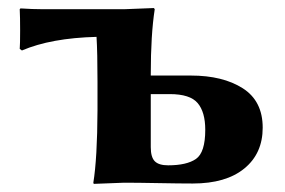

<svg xmlns="http://www.w3.org/2000/svg" viewBox="-20 -452 706 475"><path d="M487.8 -130.9Q487.8 -174.8 469 -197Q450.2 -219.2 399.9 -219.2H353V-87.9Q353 -63 363 -53Q373 -43 396 -43Q441.9 -43 464.8 -58.8Q487.8 -74.7 487.8 -130.9ZM218.8 -360.8Q106 -357.9 34.2 -327.1L28.8 -331.1Q29.8 -342.3 29.8 -376.2Q29.8 -410.2 28.8 -429.2L30.8 -431.2Q60.5 -429.2 85.9 -429.2H287.1L360.8 -432.1L362.8 -429.2Q353 -366.2 353 -268.1V-265.1H452.1Q531.2 -265.1 580.6 -233.6Q629.9 -202.1 629.9 -136.2Q629.9 -72.3 584.5 -35.2Q539.1 2 457 2Q423.8 2 371.8 1Q319.8 0 287.1 0L211.9 2.9L210.9 0Q220.7 -60.1 221.2 -179.2V-250Q221.2 -322.8 218.8 -360.8Z"/></svg>

Font: Linux Biolinum O
Style: Bold
Weight: 700
Designer: Philipp H. Poll
Foundry: Philipp H. Poll
Version: Version 1.3.2